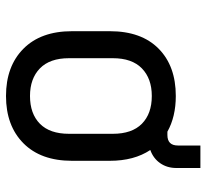

<svg xmlns="http://www.w3.org/2000/svg" viewBox="-44 -636 688 640"><g transform="rotate(90 300.0 -316.0)"><path d="M300 8Q201 8 142.5 -50Q84 -108 84 -212V-338Q84 -443 142 -500.5Q200 -558 300 -558Q369 -558 419 -530H430Q465 -530 465 -565V-640H540V-560Q540 -529 524 -506Q508 -483 480 -473Q516 -419 516 -338V-212Q516 -108 457.5 -50Q399 8 300 8ZM300 -72Q359 -72 392.5 -105Q426 -138 426 -202V-348Q426 -412 392.5 -445Q359 -478 300 -478Q242 -478 208 -445Q174 -412 174 -348V-202Q174 -138 208 -105Q242 -72 300 -72Z"/></g></svg>

Font: JetBrains Mono NL
Style: Regular
Weight: 400
Monospace: yes
Designer: Philipp Nurullin, Konstantin Bulenkov
Foundry: JetBrains
Version: Version 2.305; ttfautohint (v1.8.4.7-5d5b)